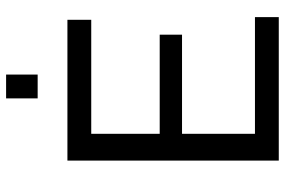

<svg xmlns="http://www.w3.org/2000/svg" viewBox="-176 -780 956 645"><g transform="rotate(-90 302.5 -458.0)"><path d="M567 -80V0H85V-710H558V-630H175V-400H508V-325H175V-80ZM294 -810V-916H374V-810Z"/></g></svg>

Font: YasnoRaleway Medium
Style: Regular
Weight: 500
Designer: Matt McInerney, Pablo Impallari, Rodrigo Fuenzalida
Foundry: Matt McInerney, Pablo Impallari, Rodrigo Fuenzalida
Version: Version 4.026